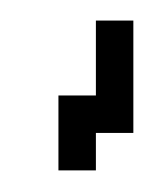

<svg xmlns="http://www.w3.org/2000/svg" viewBox="-20 -341 147 183"><path d="M35.7 -250V-178.6H71.4V-214.3H107.1V-321.4H71.4V-250Z"/></svg>

Font: Gossip Low Pixel
Style: Regular
Weight: 500
Width: 3
Designer: Deborah Khodanovich
Version: Version 1.001;Glyphs 3.3.1 (3343)